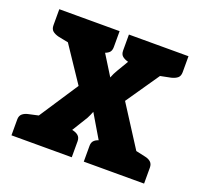

<svg xmlns="http://www.w3.org/2000/svg" viewBox="-96 -627 775 736"><g transform="rotate(20 291.0 -258.5)"><path d="M22 0 197 -266 29 -517H165Q181 -517 188 -512.5Q195 -508 200 -499L300 -338Q303 -346 307 -354.5Q311 -363 316 -371L391 -497Q397 -507 404.5 -512Q412 -517 422 -517H552L384 -273L559 0H423Q408 0 399 -7.5Q390 -15 383 -25L284 -192Q281 -185 278 -177.5Q275 -170 271 -163L186 -25Q180 -16 171 -8Q162 0 148 0ZM146 -479V-517H220V-479ZM370 -479V-517H444V-479ZM442 -38V0H368V-38ZM205 -38V0H131V-38ZM125 -517 112 -407 61 -417Q45 -421 36 -428.5Q27 -436 27 -452V-517ZM273 -517V-452Q273 -436 264 -428.5Q255 -421 239 -417L188 -407L175 -517ZM409 -517 396 -407 346 -417Q330 -421 320.5 -428.5Q311 -436 311 -452V-517ZM554 -517V-452Q554 -436 545 -428.5Q536 -421 520 -417L470 -407L456 -517ZM463 0 477 -110 527 -99Q543 -96 552 -88Q561 -80 561 -65V0ZM168 0 182 -110 232 -99Q248 -96 257 -88Q266 -80 266 -65V0ZM20 0V-65Q20 -80 29.5 -88Q39 -96 55 -99L105 -110L119 0ZM315 0V-65Q315 -80 324.5 -88Q334 -96 350 -99L400 -110L414 0Z"/></g></svg>

Font: Aleo ExtraBold
Style: Regular
Weight: 800
Designer: Alessio Laiso
Foundry: Alessio Laiso
Version: Version 2.001;gftools[0.9.29]